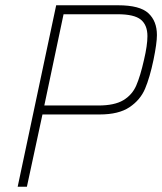

<svg xmlns="http://www.w3.org/2000/svg" viewBox="-20 -708 615 728"><path d="M193 -688H428Q510 -688 542.5 -658Q575 -628 575 -575Q575 -544 562 -481Q548 -414 530 -371.5Q512 -329 471 -301.5Q430 -274 358 -274H141L82 0H47ZM526 -481Q539 -536 539 -571Q539 -613 514 -633.5Q489 -654 426 -654H221L148 -308H353Q414 -308 447.5 -328Q481 -348 496.5 -383.5Q512 -419 526 -481Z"/></svg>

Font: Saira Semi Condensed Thin
Style: Italic
Weight: 100
Width: 4
Italic angle: -12°
Designer: Hector Gatti with collaboration of the Omnibus-Type team
Foundry: Omnibus-Type
Version: Version 1.001; ttfautohint (v1.8)